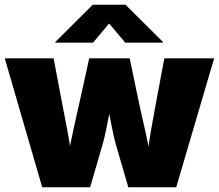

<svg xmlns="http://www.w3.org/2000/svg" viewBox="-21 -786 919 806"><path d="M156.2 0 -1 -541H204.1L235.4 -375Q246.6 -316.4 259.3 -251.5Q272 -186.5 281.7 -112.8H262.7Q274.4 -186.5 289.3 -251.7Q304.2 -316.9 316.9 -375L353.5 -541H523.4L558.1 -375Q570.3 -316.4 585.4 -251.5Q600.6 -186.5 612.3 -112.8H594.2Q603.5 -186.5 615.2 -251.5Q627 -316.4 637.7 -375L668.9 -541H877.9L718.8 0H517.6L465.3 -179.7Q458 -205.6 450.7 -241.7Q443.4 -277.8 436.3 -314.7Q429.2 -351.6 421.9 -379.4H453.1Q446.3 -351.6 439 -314.7Q431.6 -277.8 424.6 -241.7Q417.5 -205.6 409.7 -179.7L357.4 0ZM369.6 -606.9H211.4V-609.9L368.2 -766.1H505.9L663.1 -609.9V-606.9H504.9L437 -687.5Z"/></svg>

Font: Inter 17pt Black
Style: Regular
Weight: 900
Version: Version 4.001;git-66647c0bb